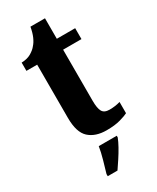

<svg xmlns="http://www.w3.org/2000/svg" viewBox="-222 -723 822 1006"><g transform="rotate(-30 188.5 -219.5)"><path d="M228 10Q161 10 122.5 -25Q84 -60 84 -148V-470H19V-520Q54 -521 77.5 -535Q101 -549 113 -565Q126 -579 136.5 -602.5Q147 -626 153 -660H241V-536H352V-470H241V-161Q241 -116 252 -96Q263 -76 295 -76Q331 -76 360 -85V-17Q345 -9 311.5 0.5Q278 10 228 10ZM112 208Q121 178 133 136Q145 94 150 61H259V71Q251 92 236 119Q221 146 203.5 172.5Q186 199 171 221H112Z"/></g></svg>

Font: Noto Serif Hebrew Condensed ExtraBold
Style: Regular
Weight: 800
Width: 3
Designer: Monotype Design Team
Foundry: Monotype Imaging Inc.
Version: Version 2.004; ttfautohint (v1.8.4.7-5d5b)